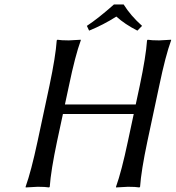

<svg xmlns="http://www.w3.org/2000/svg" viewBox="-20 -823 774 846"><path d="M595.7 -444.8Q623 -574.2 627.9 -645L630.9 -647.9Q647.5 -645 681.2 -645Q681.2 -645 733.9 -647.9V-645Q709.5 -578.6 681.6 -444.8L629.4 -200.2Q602.1 -70.8 597.2 0L594.2 2.9Q577.6 0 543.9 0Q543.9 0 491.2 2.9V0Q515.6 -67.9 543.5 -200.2L569.3 -320.8H257.3L231.4 -200.2Q204.1 -70.8 199.2 0L196.3 2.9Q179.7 0 146 0Q146 0 93.3 2.9L92.8 0Q117.2 -67.9 145.5 -200.2L197.8 -444.8Q225.1 -574.2 230 -645L232.9 -647.9Q249.5 -645 283.2 -645Q283.2 -645 335.9 -647.9V-645Q311.5 -578.6 283.7 -444.8L266.1 -362.8H578.1ZM524.9 -803.2Q555.2 -754.4 606 -709L585.4 -688Q529.8 -716.3 492.7 -750Q435.1 -713.4 372.6 -688L362.8 -709Q412.6 -741.7 481.9 -803.2Z"/></svg>

Font: Linux Biolinum O
Style: Italic
Weight: 400
Italic angle: -12°
Designer: Philipp H. Poll
Foundry: Philipp H. Poll
Version: Version 1.1.3